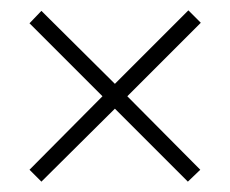

<svg xmlns="http://www.w3.org/2000/svg" viewBox="-20 -590 445 371"><path d="M344 -570 368 -546 226 -404 367 -262 343 -239 202 -380 60 -239 37 -262 178 -404 37 -545 60 -569 202 -428Z"/></svg>

Font: Noto Sans Tamil UI ExtraCondensed ExtraLight
Style: Regular
Weight: 200
Width: 2
Designer: Jelle Bosma - Monotype Design Team
Foundry: Monotype Imaging Inc.
Version: Version 2.004; ttfautohint (v1.8.4.7-5d5b)